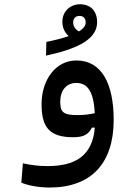

<svg xmlns="http://www.w3.org/2000/svg" viewBox="-20 -629 626 884"><path d="M208 234.4C400.4 234.4 503.4 122.6 503.4 -76.7C503.4 -245.1 447.3 -350.6 332 -350.6C233.9 -350.6 171.4 -258.3 171.4 -149.9C171.4 -47.9 203.1 2.9 316.9 2.9C368.7 2.9 388.7 -12.7 403.3 -41.5H416.5C406.2 90.8 323.2 135.7 199.2 135.7C155.3 135.7 123.5 130.9 85.4 123L78.1 211.9C111.8 226.1 161.6 234.4 208 234.4ZM191.9 -373C319.8 -400.4 427.2 -441.9 427.2 -526.4C427.2 -580.6 395 -609.4 348.1 -609.4C305.2 -609.4 267.1 -578.1 267.1 -528.8C267.1 -500 279.3 -477.5 296.4 -462.9C270.5 -453.6 236.8 -444.8 193.4 -436ZM416.5 -107.9C389.2 -102.1 366.7 -99.1 338.4 -99.1C272.5 -99.1 257.3 -111.3 257.3 -160.2C257.3 -212.4 285.6 -247.1 330.6 -247.1C383.8 -247.1 411.1 -207 416.5 -107.9ZM343.8 -484.4C326.7 -492.7 316.9 -509.3 316.9 -525.4C316.9 -545.4 328.6 -555.7 346.2 -555.7C362.8 -555.7 374.5 -545.9 374.5 -525.9C374.5 -513.2 367.2 -499 343.8 -484.4Z"/></svg>

Font: Cascadia Code PL
Style: Regular
Weight: 400
Monospace: yes
Designer: Aaron Bell
Foundry: Saja Typeworks
Version: Version 2404.023